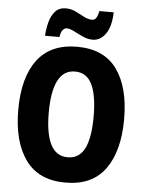

<svg xmlns="http://www.w3.org/2000/svg" viewBox="-61 -976 785 1035"><g transform="rotate(5 331.5 -458.5)"><path d="M618 -358Q618 -186 547.5 -88Q477 10 332 10Q187 10 116 -88.5Q45 -187 45 -359Q45 -534 117 -629.5Q189 -725 332 -725Q477 -725 547.5 -628Q618 -531 618 -358ZM210 -358Q210 -245 240 -186Q270 -127 332 -127Q395 -127 424 -185Q453 -243 453 -358Q453 -473 424 -532Q395 -591 332 -591Q270 -591 240 -531.5Q210 -472 210 -358ZM154 -769Q156 -807 165.5 -843Q175 -879 196 -902.5Q217 -926 254 -926Q281 -926 306 -914Q331 -902 354 -889.5Q377 -877 400 -877Q425 -877 434 -927H512Q509 -848 480.5 -809Q452 -770 411 -770Q385 -770 358.5 -782Q332 -794 308.5 -806.5Q285 -819 266 -819Q256 -819 246 -807.5Q236 -796 232 -769Z"/></g></svg>

Font: Noto Sans Ethiopic Condensed ExtraBold
Style: Regular
Weight: 800
Width: 3
Designer: Monotype Design Team
Foundry: Monotype Imaging Inc.
Version: Version 2.102; ttfautohint (v1.8.4.7-5d5b)